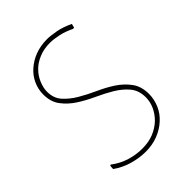

<svg xmlns="http://www.w3.org/2000/svg" viewBox="-191 -731 827 827"><g transform="rotate(-45 222.5 -318.0)"><path d="M246.1 -640.1Q265.6 -640.1 300.8 -633.8Q332 -627.9 368.2 -610.8L363.8 -592.8L356.9 -591.8Q326.2 -606.9 297.4 -613.3Q265.6 -620.1 244.1 -620.1Q206.1 -620.1 176.3 -607.4Q146 -594.7 127 -574.7Q106.9 -554.2 96.7 -528.8Q85.9 -502.9 85.9 -480Q85.9 -440.4 108.4 -415Q131.8 -388.7 165 -369.1Q199.7 -348.6 237.8 -331.5Q278.8 -313 311 -292Q344.7 -270 367.7 -238.8Q390.1 -208.5 390.1 -162.1Q390.1 -130.4 376.5 -98.6Q363.8 -68.8 337.9 -45.4Q313 -22.5 278.8 -9.3Q245.1 3.9 204.1 3.9Q166 3.9 125 -7.8Q85.9 -19 51.8 -43L53.2 -62L58.1 -64Q90.3 -39.1 128.9 -27.3Q166 -16.1 203.1 -16.1Q242.2 -16.1 272.5 -28.3Q303.2 -41 325.2 -62Q346.2 -82.5 358.4 -108.9Q370.1 -134.8 370.1 -162.1Q370.1 -203.1 347.7 -230.5Q326.2 -256.8 291 -278.3Q259.3 -297.4 217.8 -316.4Q178.2 -334.5 145 -356Q111.3 -377.9 88.4 -408.2Q65.9 -438 65.9 -482.9Q65.9 -514.6 79.1 -543.5Q92.3 -572.3 116.2 -593.3Q141.6 -615.7 172.9 -627.4Q206.5 -640.1 246.1 -640.1Z"/></g></svg>

Font: Datalegreya
Style: Dot
Weight: 700
Designer: Figs Lab
Foundry: Figs Lab
Version: Version 1.002;PS 001.002;hotconv 1.0.70;makeotf.lib2.5.58329